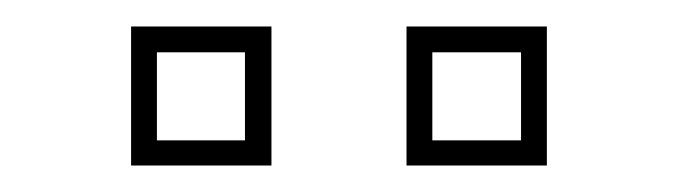

<svg xmlns="http://www.w3.org/2000/svg" viewBox="-20 -691 512 145"><path d="M287 -566V-671H393V-566ZM79 -566V-671H185V-566ZM98.5 -585H165V-651.5H98.5ZM306.5 -585H373.5V-651.5H306.5Z"/></svg>

Font: Tourney ExtraLight
Style: Regular
Weight: 250
Designer: Tyler Finck
Foundry: Etcetera Type Co
Version: Version 1.015